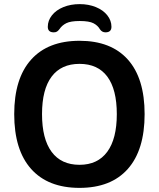

<svg xmlns="http://www.w3.org/2000/svg" viewBox="-20 -905 771 932"><path d="M49 -351Q49 -524 131 -615.5Q213 -707 366 -707Q519 -707 600.5 -616Q682 -525 682 -351Q682 -177 600.5 -85Q519 7 366 7Q213 7 131 -85Q49 -177 49 -351ZM547 -351Q547 -471 501 -533Q455 -595 366 -595Q277 -595 230.5 -533Q184 -471 184 -351Q184 -231 230.5 -168Q277 -105 366 -105Q454 -105 500.5 -168Q547 -231 547 -351ZM521 -775Q521 -748 492 -748Q475 -748 465 -763Q455 -781 434 -792Q413 -803 367 -803Q323 -803 302 -792.5Q281 -782 269 -764Q263 -756 257 -752Q251 -748 241 -748Q212 -748 212 -775Q212 -805 232 -830.5Q252 -856 287.5 -870.5Q323 -885 367 -885Q410 -885 445.5 -870.5Q481 -856 501 -830.5Q521 -805 521 -775Z"/></svg>

Font: Asap-SemiBold
Style: Regular
Weight: 600
Designer: Pablo Cosgaya
Foundry: Omnibus-Type
Version: Version 2.000; ttfautohint (v1.8)